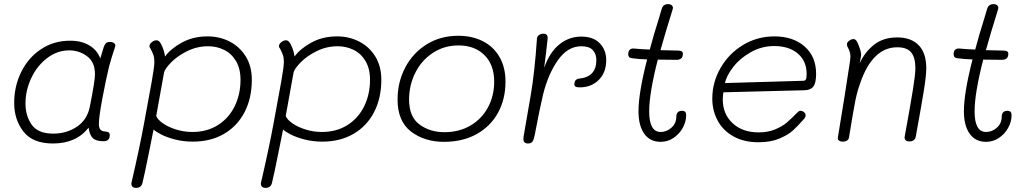

<svg xmlns="http://www.w3.org/2000/svg" viewBox="-20 -690 5016 934"><path d="M533 -441Q524 -415 511 -368Q496 -307 478.5 -214Q461 -121 461 -87Q461 -68 468.5 -59.5Q476 -51 494 -50Q504 -49 509 -45.5Q514 -42 514 -33Q514 -3 484 -3Q447 -3 431.5 -18Q416 -33 411 -69Q351 8 238 8Q139 8 94 -50Q49 -108 49 -189Q49 -271 83.5 -340.5Q118 -410 180 -451Q242 -492 321 -492Q376 -492 414 -469.5Q452 -447 468 -406L484 -459Q488 -472 494.5 -479Q501 -486 514 -486Q527 -486 534.5 -480.5Q542 -475 541 -467Q536 -448 533 -441ZM442 -329Q442 -388 403.5 -416.5Q365 -445 317 -445Q259 -445 210 -408Q161 -371 132.5 -311Q104 -251 104 -187Q104 -126 134.5 -83Q165 -40 239 -40Q304 -40 354 -73.5Q404 -107 417 -171Q442 -296 442 -329Z M1205 -302Q1205 -213 1170 -145Q1135 -77 1070 -39Q1005 -1 918 -1Q872 -1 831.5 -11.5Q791 -22 764 -36Q737 -50 727 -60L705 50Q683 160 673 200Q667 224 642 224Q628 224 622.5 216Q617 208 620 197Q659 29 681 -91Q706 -225 718.5 -295.5Q731 -366 731 -390Q731 -409 726 -423Q721 -437 712 -454Q707 -459 707 -465Q707 -476 718.5 -485Q730 -494 741 -494Q749 -494 756 -487Q765 -476 772.5 -456Q780 -436 783 -415Q808 -451 863 -482Q918 -513 990 -513Q1048 -513 1097 -488Q1146 -463 1175.5 -415.5Q1205 -368 1205 -302ZM1150 -302Q1150 -356 1128 -393Q1106 -430 1070 -447.5Q1034 -465 993 -465Q938 -465 890 -441Q842 -417 812 -386Q782 -355 778 -337L740 -126Q746 -109 772 -90.5Q798 -72 836.5 -60Q875 -48 916 -48Q987 -48 1040 -81.5Q1093 -115 1121.5 -173Q1150 -231 1150 -302Z M1835 -302Q1835 -213 1800 -145Q1765 -77 1700 -39Q1635 -1 1548 -1Q1502 -1 1461.5 -11.5Q1421 -22 1394 -36Q1367 -50 1357 -60L1335 50Q1313 160 1303 200Q1297 224 1272 224Q1258 224 1252.5 216Q1247 208 1250 197Q1289 29 1311 -91Q1336 -225 1348.5 -295.5Q1361 -366 1361 -390Q1361 -409 1356 -423Q1351 -437 1342 -454Q1337 -459 1337 -465Q1337 -476 1348.5 -485Q1360 -494 1371 -494Q1379 -494 1386 -487Q1395 -476 1402.5 -456Q1410 -436 1413 -415Q1438 -451 1493 -482Q1548 -513 1620 -513Q1678 -513 1727 -488Q1776 -463 1805.5 -415.5Q1835 -368 1835 -302ZM1780 -302Q1780 -356 1758 -393Q1736 -430 1700 -447.5Q1664 -465 1623 -465Q1568 -465 1520 -441Q1472 -417 1442 -386Q1412 -355 1408 -337L1370 -126Q1376 -109 1402 -90.5Q1428 -72 1466.5 -60Q1505 -48 1546 -48Q1617 -48 1670 -81.5Q1723 -115 1751.5 -173Q1780 -231 1780 -302Z M1914 -206Q1914 -291 1951.5 -362Q1989 -433 2056 -474.5Q2123 -516 2209 -516Q2276 -516 2328 -490Q2380 -464 2409.5 -413.5Q2439 -363 2439 -293Q2439 -207 2402 -140.5Q2365 -74 2297.5 -37Q2230 0 2140 0Q2045 0 1979.5 -50Q1914 -100 1914 -206ZM2384 -293Q2384 -375 2336.5 -422Q2289 -469 2211 -469Q2141 -469 2086 -433Q2031 -397 2000.5 -336.5Q1970 -276 1970 -206Q1970 -122 2020.5 -84.5Q2071 -47 2142 -47Q2214 -47 2269 -79.5Q2324 -112 2354 -168Q2384 -224 2384 -293Z M2929 -398Q2929 -337 2892.5 -301Q2856 -265 2800 -265Q2786 -265 2780 -268.5Q2774 -272 2774 -280Q2774 -306 2800 -308Q2881 -317 2881 -398Q2881 -427 2864 -446Q2847 -465 2808 -465Q2742 -465 2694.5 -398Q2647 -331 2622 -231Q2605 -160 2582 -37Q2577 -11 2570.5 -1.5Q2564 8 2549 8Q2526 8 2526 -14Q2526 -21 2527 -26L2562 -228Q2581 -340 2592 -501Q2593 -513 2602 -519.5Q2611 -526 2624 -526Q2646 -526 2644 -502Q2637 -434 2627 -360Q2654 -436 2701 -474Q2748 -512 2808 -512Q2866 -512 2897.5 -479.5Q2929 -447 2929 -398Z M3318 -130Q3318 -98 3301 -67.5Q3284 -37 3255.5 -18.5Q3227 0 3194 0Q3142 0 3114 -39.5Q3086 -79 3086 -149Q3086 -238 3128 -401Q3087 -402 3053 -407Q3036 -409 3036 -426Q3036 -441 3043.5 -448Q3051 -455 3063 -454Q3104 -450 3141 -449Q3159 -518 3186 -603L3199 -647Q3206 -670 3230 -670Q3243 -670 3249.5 -662.5Q3256 -655 3252 -644Q3216 -529 3193 -446Q3247 -444 3278 -444Q3302 -444 3302 -429Q3302 -413 3294 -406Q3286 -399 3271 -399Q3212 -399 3180 -400Q3138 -237 3138 -148Q3138 -48 3194 -48Q3223 -48 3246.5 -69Q3270 -90 3270 -123Q3270 -135 3276.5 -143Q3283 -151 3298 -151Q3318 -151 3318 -130Z M3445 -210Q3445 -290 3485.5 -360Q3526 -430 3595 -471.5Q3664 -513 3747 -513Q3838 -513 3894 -464Q3950 -415 3950 -331Q3950 -287 3937 -269.5Q3924 -252 3894 -251L3499 -241Q3496 -223 3496 -206Q3496 -135 3544 -90.5Q3592 -46 3670 -46Q3716 -46 3750.5 -60.5Q3785 -75 3806.5 -93Q3828 -111 3860 -144Q3867 -151 3874 -151Q3883 -151 3891 -144.5Q3899 -138 3899 -129Q3899 -119 3889 -109Q3860 -76 3837 -55Q3814 -34 3771.5 -16Q3729 2 3670 2Q3598 2 3547 -27Q3496 -56 3470.5 -104.5Q3445 -153 3445 -210ZM3886 -297Q3897 -297 3900.5 -304Q3904 -311 3904 -330Q3904 -393 3861 -429.5Q3818 -466 3746 -466Q3685 -466 3632 -436Q3579 -406 3546 -363Q3513 -320 3507 -286Z M4486 -358Q4486 -322 4473.5 -245.5Q4461 -169 4435 -26Q4430 -2 4404 -2Q4390 -2 4384.5 -9Q4379 -16 4381 -26Q4409 -179 4421 -254Q4433 -329 4433 -358Q4433 -410 4412.5 -435Q4392 -460 4345 -460Q4225 -460 4165 -287Q4146 -235 4136 -174L4129 -135Q4111 -29 4110 -22Q4109 -12 4100.5 -6.5Q4092 -1 4080 -1Q4067 -1 4060.5 -7Q4054 -13 4056 -22Q4091 -232 4115 -393Q4117 -411 4117 -415Q4117 -426 4114 -436Q4111 -446 4107.5 -453Q4104 -460 4102 -464Q4100 -470 4100 -474Q4100 -484 4111 -492Q4122 -500 4132 -500Q4142 -500 4150 -486Q4157 -471 4164 -450Q4171 -429 4168 -414L4162 -382Q4187 -437 4232 -472.5Q4277 -508 4345 -508Q4412 -508 4449 -470Q4486 -432 4486 -358Z M4901 -130Q4901 -98 4884 -67.5Q4867 -37 4838.5 -18.5Q4810 0 4777 0Q4725 0 4697 -39.5Q4669 -79 4669 -149Q4669 -238 4711 -401Q4670 -402 4636 -407Q4619 -409 4619 -426Q4619 -441 4626.5 -448Q4634 -455 4646 -454Q4687 -450 4724 -449Q4742 -518 4769 -603L4782 -647Q4789 -670 4813 -670Q4826 -670 4832.5 -662.5Q4839 -655 4835 -644Q4799 -529 4776 -446Q4830 -444 4861 -444Q4885 -444 4885 -429Q4885 -413 4877 -406Q4869 -399 4854 -399Q4795 -399 4763 -400Q4721 -237 4721 -148Q4721 -48 4777 -48Q4806 -48 4829.5 -69Q4853 -90 4853 -123Q4853 -135 4859.5 -143Q4866 -151 4881 -151Q4901 -151 4901 -130Z"/></svg>

Font: Mali Light
Style: Italic
Weight: 300
Italic angle: -10°
Version: Version 1.000; ttfautohint (v1.6)